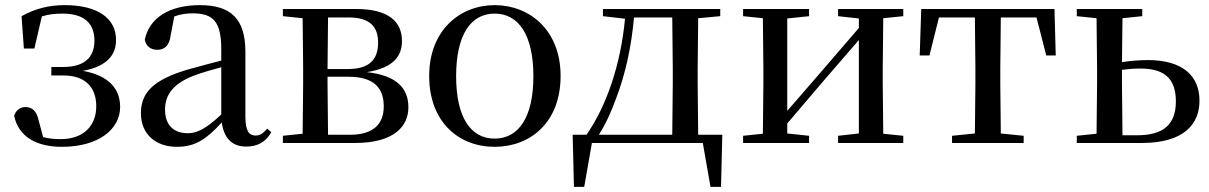

<svg xmlns="http://www.w3.org/2000/svg" viewBox="-20 -557 4712 748"><path d="M221 15C366 15 448 -55 448 -140C448 -210 406 -262 303 -281C397 -298 433 -344 432 -402C432 -486 360 -537 232 -537C170 -537 116 -523 64 -494L73 -368H114L143 -493C168 -501 193 -504 223 -504C305 -504 347 -469 348 -400C348 -333 309 -296 225 -296H180V-263H227C318 -263 355 -211 355 -143C355 -64 302 -15 217 -15C191 -15 169 -17 148 -23L130 -90C122 -127 103 -140 79 -140C61 -140 42 -129 35 -106C52 -25 121 15 221 15Z M939 14C983 14 1015 -3 1037 -42L1021 -56C1004 -36 992 -29 976 -29C950 -29 936 -46 936 -104V-355C936 -483 880 -537 759 -537C638 -537 561 -486 544 -402C549 -377 567 -363 593 -363C620 -363 640 -378 645 -420L659 -493C684 -502 707 -505 730 -505C809 -505 842 -475 842 -365V-321C800 -310 754 -298 715 -287C577 -247 529 -196 529 -116C529 -32 589 15 669 15C743 15 786 -17 844 -80C852 -21 882 14 939 14ZM842 -111C782 -55 748 -38 712 -38C658 -38 623 -68 623 -130C623 -189 656 -232 737 -263C767 -274 804 -285 842 -295Z M1158 0H1363C1518 0 1571 -67 1571 -139C1571 -213 1526 -263 1409 -276C1517 -293 1546 -342 1546 -397C1546 -473 1494 -522 1366 -522H1082V-494L1159 -486L1161 -292V-230L1159 -36L1082 -28V0ZM1258 -489H1338C1420 -489 1453 -454 1453 -391C1453 -322 1416 -288 1335 -288H1256ZM1256 -258H1338C1437 -258 1475 -214 1475 -143C1475 -72 1433 -32 1343 -32H1258L1256 -230Z M1907 15C2047 15 2164 -81 2164 -261C2164 -441 2042 -537 1907 -537C1773 -537 1652 -440 1652 -261C1652 -82 1767 15 1907 15ZM1907 -17C1813 -17 1757 -101 1757 -260C1757 -420 1813 -504 1907 -504C2001 -504 2058 -420 2058 -260C2058 -101 2001 -17 1907 -17Z M2329 -494 2415 -484C2398 -307 2345 -148 2265 -32H2211L2216 171H2256L2286 0H2718L2748 171H2789L2794 -32H2700L2698 -230V-292L2700 -486L2786 -494V-522H2329ZM2599 -32H2313C2340 -74 2362 -123 2380 -173C2417 -269 2440 -377 2450 -489H2599L2601 -292V-230Z M3245 -494 3326 -485V-448L3171 -268L3047 -125V-485L3132 -494V-522H2875V-494L2952 -486L2954 -292V-230L2952 -36L2875 -28V0H3132V-28L3047 -37V-76L3197 -252L3326 -401V-37L3245 -28V0H3499V-28L3421 -36L3419 -230V-292L3421 -486L3499 -494V-522H3245Z M3777 0H3968V-28L3879 -37L3877 -230V-292L3879 -489H4018L4056 -341H4093L4088 -522H3569L3563 -341H3601L3638 -489H3778L3780 -292V-230L3778 -37L3689 -28V0Z M4175 0H4428C4591 0 4653 -72 4653 -165C4653 -257 4593 -323 4451 -323C4419 -323 4385 -320 4351 -315L4353 -486L4430 -494V-522H4175V-494L4252 -486L4254 -292V-230L4252 -36L4175 -28ZM4351 -285C4374 -288 4398 -290 4423 -290C4516 -290 4561 -251 4561 -162C4561 -70 4510 -30 4410 -30H4353L4351 -230Z"/></svg>

Font: Noto Serif TC Medium
Style: Regular
Weight: 500
Designer: Ryoko NISHIZUKA 西塚涼子 (kana & ideographs); Frank Grießhammer (Latin, Greek & Cyrillic); Wenlong ZHANG 张文龙 (bopomofo); San
Foundry: Adobe
Version: Version 2.001;hotconv 1.1.0;makeotfexe 2.6.0